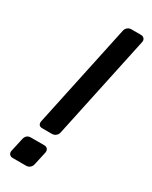

<svg xmlns="http://www.w3.org/2000/svg" viewBox="-185 -743 623 787"><g transform="rotate(30 126.0 -350.0)"><path d="M55 -189 159 -677Q161 -687 168.5 -693.5Q176 -700 186 -700H232Q242 -700 247.5 -693.5Q253 -687 251 -677L147 -189Q145 -179 137 -172.5Q129 -166 119 -166H73Q62 -166 57.5 -172.5Q53 -179 55 -189ZM10 -23 24 -86Q29 -110 52 -110H115Q125 -110 130.5 -103.5Q136 -97 134 -86L120 -23Q118 -13 110.5 -6.5Q103 0 92 0H29Q19 0 13.5 -6.5Q8 -13 10 -23Z"/></g></svg>

Font: SVN-Rubik
Style: Italic
Weight: 400
Italic angle: -12°
Designer: Hubert and Fischer
Foundry: Hubert & Fischer
Version: Version 2.101; ttfautohint (v1.8.3)